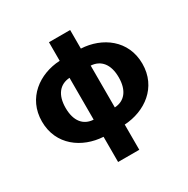

<svg xmlns="http://www.w3.org/2000/svg" viewBox="-201 -899 1254 1280"><g transform="rotate(-30 426.5 -259.0)"><path d="M345 -124C269 -128 222 -183 222 -285C222 -386 269 -441 345 -446ZM345 202H508V8C667 -1 813 -103 813 -285C813 -466 668 -569 508 -577V-720H345V-577C186 -569 40 -466 40 -285C40 -103 186 -1 345 8ZM508 -446C584 -441 631 -386 631 -285C631 -183 583 -128 508 -124Z"/></g></svg>

Font: Noto Sans TC Black
Style: Regular
Weight: 900
Designer: Ryoko NISHIZUKA 西塚涼子 (kana, bopomofo & ideographs); Paul D. Hunt (Latin, Greek & Cyrillic); Sandoll Communications 산돌커뮤니
Foundry: Adobe
Version: Version 2.004;hotconv 1.0.118;makeotfexe 2.5.65603